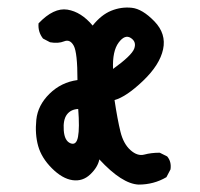

<svg xmlns="http://www.w3.org/2000/svg" viewBox="-20 -498 540 518"><path d="M354 0Q309 -2 248 -68Q244 -47 223.5 -27.5Q203 -8 175.5 -12Q148 -16 120 -44Q92 -72 83 -104Q74 -136 78 -175Q82 -214 113.5 -245Q145 -276 189 -282Q189 -356 179 -374.5Q169 -393 153 -386.5Q137 -380 115 -384L96 -394Q82 -412 84 -435Q125 -478 162 -472Q199 -466 230 -429Q253 -458 280 -469Q307 -480 335.5 -477Q364 -474 396.5 -440.5Q429 -407 420 -365Q411 -323 366 -280Q321 -237 289 -228Q297 -175 305 -142.5Q313 -110 332 -93Q351 -76 369.5 -81Q388 -86 411 -86L431 -76Q443 -62 440 -41L429 -20Q395 0 354 0ZM191 -204Q171 -203 160.5 -189Q150 -175 152 -146.5Q154 -118 170 -111.5Q186 -105 190.5 -129Q195 -153 191 -204ZM285 -312Q335 -348 342 -366.5Q349 -385 333 -395.5Q317 -406 300 -383Q283 -360 285 -312Z"/></svg>

Font: NaniFont Regular
Style: Regular
Weight: 400
Designer: Nanigashitei
Version: Version 1.036